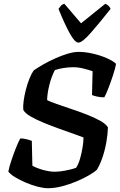

<svg xmlns="http://www.w3.org/2000/svg" viewBox="-20 -994 633 1014"><path d="M233 0Q210 0 179 -8Q148 -16 116.5 -29.5Q85 -43 60 -58Q35 -73 24 -88Q29 -114 40.5 -148Q52 -182 64.5 -213.5Q77 -245 87 -263Q104 -263 121 -258.5Q138 -254 148 -250L151 -119Q173 -106 207.5 -96.5Q242 -87 270 -87Q294 -87 327.5 -93.5Q361 -100 382 -108Q394 -126 402.5 -155Q411 -184 416 -215Q421 -246 421 -268Q406 -274 372 -286Q338 -298 296 -313Q254 -328 212.5 -345Q171 -362 141 -379.5Q111 -397 103 -414Q101 -433 105 -462Q109 -491 117 -522Q125 -553 136 -580Q147 -607 158 -622Q179 -637 209 -654Q239 -671 272.5 -686Q306 -701 338 -710.5Q370 -720 395 -720Q430 -720 469.5 -711Q509 -702 542.5 -687.5Q576 -673 593 -657Q589 -634 577.5 -598.5Q566 -563 553 -529.5Q540 -496 531 -480Q510 -480 492.5 -484Q475 -488 466 -492L469 -618Q449 -625 421 -632Q393 -639 366 -639Q343 -639 316.5 -635Q290 -631 270 -624Q252 -591 240.5 -544.5Q229 -498 229 -465Q245 -457 279 -445Q313 -433 355 -419Q397 -405 438 -389Q479 -373 509.5 -356Q540 -339 550 -321Q549 -286 542 -245Q535 -204 522 -165Q509 -126 492 -98Q480 -86 452 -69.5Q424 -53 386.5 -37Q349 -21 309 -10.5Q269 0 233 0ZM394 -769Q375 -769 347.5 -819.5Q320 -870 289 -947Q294 -954 301 -962.5Q308 -971 320 -974L408 -871L536 -974Q547 -970 554.5 -962Q562 -954 564 -947Q503 -870 458.5 -819.5Q414 -769 394 -769Z"/></svg>

Font: Texturina 72pt 72pt Regular
Style: Bold Italic
Weight: 700
Italic angle: -11°
Designer: Guillermo Torres Carreño
Foundry: Omnibus-Type
Version: Version 1.002; ttfautohint (v1.8.3)